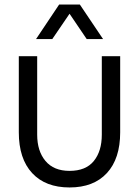

<svg xmlns="http://www.w3.org/2000/svg" viewBox="-20 -805 606 837"><path d="M62 -228V-560.1H142.1V-217.8Q142.1 -146.5 178.2 -103.3Q214.4 -60.1 283.2 -60.1Q354 -60.1 388.9 -103Q423.8 -146 423.8 -217.8V-560.1H503.9V-228Q503.9 -113.3 446 -50.5Q388.2 12.2 283.2 12.2Q178.2 12.2 120.1 -50.5Q62 -113.3 62 -228ZM137.2 -634.8 237.8 -785.2H328.1L429.2 -634.8H357.9L283.2 -745.1L208 -634.8Z"/></svg>

Font: TASA Explorer
Style: Regular
Weight: 400
Designer: Weizhong Zhang
Foundry: Local Remote
Version: Version 1.000;Glyphs 3.1.2 (3151)